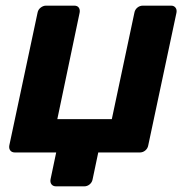

<svg xmlns="http://www.w3.org/2000/svg" viewBox="-20 -540 662 680"><path d="M179 120Q168 120 162.5 113Q157 106 159 95L179 0H33Q22 0 16.5 -7Q11 -14 13 -25L113 -495Q115 -506 124 -513Q133 -520 143 -520H243Q254 -520 259 -513Q264 -506 262 -495L183 -118H376L456 -495Q458 -506 466.5 -513Q475 -520 486 -520H586Q596 -520 601.5 -513Q607 -506 605 -495L505 -25Q503 -14 494.5 -7Q486 0 475 0H328L308 95Q306 106 297.5 113Q289 120 278 120Z"/></svg>

Font: Rubik Light SemiBold
Style: Italic
Weight: 600
Italic angle: -12°
Version: Version 2.104